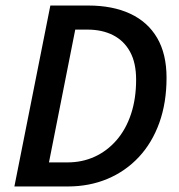

<svg xmlns="http://www.w3.org/2000/svg" viewBox="-20 -674 648 694"><path d="M32 0 162 -654H299Q387 -654 450.5 -624.5Q514 -595 548 -537Q582 -479 582 -393Q582 -303 556 -230.5Q530 -158 482 -106.5Q434 -55 368.5 -27.5Q303 0 225 0ZM157 -87H224Q277 -87 322 -107.5Q367 -128 401 -167Q435 -206 453.5 -261.5Q472 -317 472 -386Q472 -447 450 -487Q428 -527 388.5 -547Q349 -567 296 -567H252Z"/></svg>

Font: Source Sans 3 ExtraLight SemiBold
Style: Italic
Weight: 600
Italic angle: -11°
Version: Version 3.052;hotconv 1.1.0;makeotfexe 2.6.0